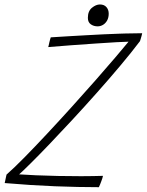

<svg xmlns="http://www.w3.org/2000/svg" viewBox="-32 -810 640 838"><path d="M399.5 7Q311 7 208.2 3Q105.5 -1 -11.5 -11Q-10.5 -15.5 -9 -22.5Q-7.5 -29.5 -6 -36.8Q-4.5 -44 -3.5 -48Q29 -76.5 75 -123.2Q121 -170 174.2 -227Q227.5 -284 281.5 -343.8Q335.5 -403.5 384.5 -459.2Q433.5 -515 471.2 -559.2Q509 -603.5 529 -628Q515 -628 476 -625.8Q437 -623.5 385.2 -620Q333.5 -616.5 278.8 -612.5Q224 -608.5 178.5 -604.5Q179.5 -607.5 180.8 -613.2Q182 -619 183.5 -625.5Q185 -632.5 186.8 -638.2Q188.5 -644 189.5 -647Q228 -649.5 267 -651.8Q306 -654 344.5 -656.2Q383 -658.5 419.8 -660.2Q456.5 -662 489.5 -663Q495 -663.5 515.2 -663.8Q535.5 -664 557.2 -664.5Q579 -665 588.5 -665Q588 -663 587.2 -658.8Q586.5 -654.5 585.5 -652Q583.5 -645.5 582 -640Q580.5 -634.5 579 -630.5Q542 -581.5 493.2 -523.5Q444.5 -465.5 390.5 -404.8Q336.5 -344 283.2 -286.5Q230 -229 183 -180Q136 -131 101.5 -96.8Q67 -62.5 51.5 -49Q79.5 -47 124 -45Q168.5 -43 220.5 -42Q272.5 -41 322 -41Q349.5 -41 374 -41.5Q398.5 -42 417.5 -42.5Q416.5 -37.5 414.5 -31.2Q412.5 -25 410 -18.5Q407.5 -11.5 404.5 -4.2Q401.5 3 399.5 7ZM404 -790.5Q422.5 -790.5 432.5 -779Q442.5 -767.5 442.5 -750.5Q442.5 -733.5 435.8 -721Q429 -708.5 418 -701.8Q407 -695 394 -695Q377 -695 364.2 -704Q351.5 -713 351.5 -732Q351.5 -761.5 369.2 -776Q387 -790.5 404 -790.5Z"/></svg>

Font: Grandstander Thin Thin
Style: Italic
Weight: 250
Italic angle: -15°
Version: Version 1.200